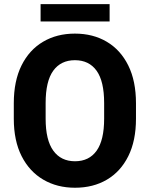

<svg xmlns="http://www.w3.org/2000/svg" viewBox="-20 -880 711 910"><path d="M499.5 -778.3H172.4V-860.4H499.5ZM624.5 -317.4Q624.5 -212.9 588.1 -139.9Q551.8 -66.9 486.8 -28.6Q421.9 9.8 335.4 9.8Q250.5 9.8 185.1 -28.6Q119.6 -66.9 82.5 -139.9Q45.4 -212.9 45.4 -317.4V-390.6Q45.4 -496.1 82 -569.8Q118.7 -643.6 184.1 -682.1Q249.5 -720.7 335 -720.7Q420.9 -720.7 486.1 -682.1Q551.3 -643.6 587.9 -569.8Q624.5 -496.1 624.5 -390.6ZM473.6 -391.6Q473.6 -495.1 437.7 -544.9Q401.9 -594.7 335 -594.7Q268.6 -594.7 232.4 -544.9Q196.3 -495.1 196.3 -391.6V-317.4Q196.3 -215.8 232.7 -165.8Q269 -115.7 335.4 -115.7Q402.3 -115.7 438 -165.8Q473.6 -215.8 473.6 -317.4Z"/></svg>

Font: Robert Sans Black
Style: Regular
Weight: 900
Designer: Christian Robertson (extended by Adam Twardoch)
Foundry: Google
Version: Version 12.135;April 2, 2019;FontCreator 11.5.0.2425 64-bit;